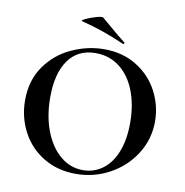

<svg xmlns="http://www.w3.org/2000/svg" viewBox="-87 -879 941 974"><g transform="rotate(10 383.0 -391.5)"><path d="M49 -312Q49 -415 101 -488.5Q153 -562 234.5 -599Q316 -636 401 -636Q496 -636 568 -591.5Q640 -547 678.5 -474Q717 -401 717 -319Q717 -228 669 -152Q621 -76 540.5 -32Q460 12 366 12Q273 12 200.5 -31.5Q128 -75 88.5 -149.5Q49 -224 49 -312ZM594 -290Q594 -382 566 -454.5Q538 -527 485 -568Q432 -609 361 -609Q270 -609 221 -540.5Q172 -472 172 -349Q172 -252 201.5 -175.5Q231 -99 282.5 -56Q334 -13 399 -13Q455 -13 499.5 -45.5Q544 -78 569 -140.5Q594 -203 594 -290ZM266 -756Q254 -758 277.5 -769.5Q301 -781 331.5 -789.5Q362 -798 367 -793L414 -753Q458 -715 492 -689Q495 -688 495 -685Q495 -682 493 -680Q491 -678 488 -679Q376 -729 266 -756Z"/></g></svg>

Font: Cormorant Unicase
Style: Bold
Weight: 700
Designer: Christian Thalmann (Catharsis Fonts)
Foundry: Catharsis Fonts
Version: Version 4.000